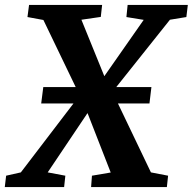

<svg xmlns="http://www.w3.org/2000/svg" viewBox="-52 -763 786 783"><path d="M-32.5 0 -27 -46.5 33 -60 272 -373 372.5 -451 534 -682 463.5 -693.5 468.5 -743H714L708 -693.5L641 -682.5L405.5 -387L304 -300.5L142.5 -60L214.5 -46.5L209.5 0ZM319.5 0 323 -46.5 399.5 -59.5 305.5 -300.5 273.5 -373 125 -681.5 60 -693.5 66.5 -743H364.5L359 -694L280 -682.5L374 -451L407 -387L563.5 -60L633.5 -46.5L628.5 0ZM116 -341 124.5 -408H565.5L557.5 -341Z"/></svg>

Font: Merriweather
Style: Bold Italic
Weight: 700
Italic angle: -7.8°
Version: Version 2.101